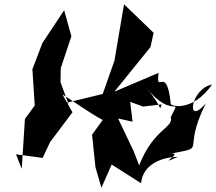

<svg xmlns="http://www.w3.org/2000/svg" viewBox="-20 -810 1015 901"><path d="M264 -424 265 -490 315 -640 281 -762 179 -608 132 -485 143 -315 97 -252 82 -18 55 -86 180 -69 215 -143 320 -283 273 -367C337 -327 395 -283 462 -247L412 -178L428 -25L456 71L504 -38L642 50C650 -39 740 -73 814 -74C701 -22 862 -106 768 -87C967 -124 826 -86 946 -325C849 -212 875 -396 975 -413C878 -276 771 -315 781 -325C762 -513 711 -359 724 -468L517 -380L686 -589L701 -656L562 -790L517 -525L462 -369L284 -326L301 -324ZM591 -332 651 -310 739 -320C722 -285 754 -294 665 -401C791 -240 835 -369 781 -260C797 -211 700 -206 633 -34L607 -101L534 -254L602 -239Z"/></svg>

Font: Asimov Silicon
Style: Regular
Weight: 400
Designer: Google
Version: Version 2.000980; 2014